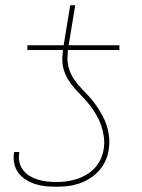

<svg xmlns="http://www.w3.org/2000/svg" viewBox="-20 -702 540 730"><path d="M84 -512V-530H222L247 -682H266L241 -530H434V-512ZM195 8Q174 8 153.5 6Q133 4 114.5 -2Q96 -8 79 -18.5Q62 -29 50.5 -44Q39 -59 34.5 -79Q30 -99 33 -119Q34 -121 34 -122Q34 -123 34 -124H54Q53 -123 53 -122Q53 -121 53 -120Q50 -102 54 -85Q58 -68 68.5 -54.5Q79 -41 93.5 -32.5Q108 -24 124.5 -19Q141 -14 159 -12Q177 -10 195 -10Q214 -10 233 -12.5Q252 -15 271 -21Q290 -27 308 -37.5Q326 -48 340 -63Q354 -78 362.5 -96.5Q371 -115 374 -134Q378 -158 375 -180.5Q372 -203 365 -224Q358 -245 347 -264Q336 -283 323 -300Q310 -317 295 -332.5Q280 -348 265.5 -364Q251 -380 239.5 -398.5Q228 -417 222 -438.5Q216 -460 217 -483.5Q218 -507 222 -530H241Q237 -507 236.5 -483.5Q236 -460 243 -438.5Q250 -417 262.5 -399Q275 -381 290 -365.5Q305 -350 319.5 -334Q334 -318 346.5 -300Q359 -282 369.5 -262.5Q380 -243 386.5 -222Q393 -201 395 -178Q397 -155 393 -131Q390 -110 380.5 -89.5Q371 -69 355.5 -52Q340 -35 320.5 -23Q301 -11 280 -4Q259 3 237.5 5.5Q216 8 195 8Z"/></svg>

Font: Iosevka Curly Thin Oblique
Style: Regular
Weight: 100
Italic angle: -9°
Monospace: yes
Designer: Belleve Invis
Foundry: Belleve Invis
Version: Version 11.1.0; ttfautohint (v1.8.3)